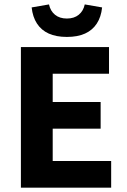

<svg xmlns="http://www.w3.org/2000/svg" viewBox="-20 -870 588 890"><path d="M76.9 0V-651.8H485.3V-528.2H224.3V-397.3H446.5V-273.7H224.3V-123.6H495.3V0ZM290 -698.8Q240.4 -698.8 205.8 -714.5Q171.2 -730.2 151.4 -760.8Q131.5 -791.3 126.7 -835.6L207.1 -849.5Q213.7 -818.8 235.1 -801.5Q256.5 -784.1 290 -784.1Q323.5 -784.1 344.9 -801.5Q366.3 -818.8 372.9 -849.5L453.3 -835.6Q448.7 -791.3 428.7 -760.8Q408.8 -730.2 374.3 -714.5Q339.8 -698.8 290 -698.8Z"/></svg>

Font: SourceSans3VF
Style: Regular
Weight: 200
Designer: Paul D. Hunt
Foundry: Adobe
Version: Version 3.052;hotconv 1.1.0;makeotfexe 2.6.0